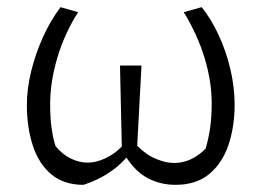

<svg xmlns="http://www.w3.org/2000/svg" viewBox="-20 -507 730 536"><path d="M213 9Q158 9 123 -20.5Q88 -50 71.5 -101Q55 -152 55 -214Q55 -259 67 -308Q79 -357 100 -403.5Q121 -450 149 -487L198 -473Q160 -413 140 -345.5Q120 -278 120 -216Q120 -178 124 -149.5Q128 -121 135 -99Q154 -76 177.5 -64.5Q201 -53 225 -53Q248 -53 274 -65Q300 -77 320 -98L315 -324H375L363 -100Q389 -74 416.5 -63Q444 -52 466 -52Q514 -52 554 -92Q562 -119 566.5 -149.5Q571 -180 571 -219Q571 -279 551.5 -344Q532 -409 493 -473L543 -487Q569 -455 590 -410Q611 -365 623 -314.5Q635 -264 635 -215Q635 -154 618 -103Q601 -52 564.5 -21.5Q528 9 470 9Q429 9 394.5 -8.5Q360 -26 333 -67Q287 -15 213 9Z"/></svg>

Font: Piazzolla Light
Style: Regular
Weight: 300
Designer: Juan Pablo del Peral
Foundry: Huerta Tipografica
Version: Version 1.330